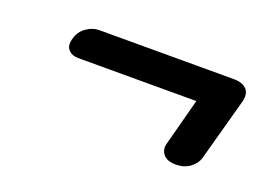

<svg xmlns="http://www.w3.org/2000/svg" viewBox="-52 -547 675 485"><g transform="rotate(20 286.0 -304.5)"><path d="M91 -388Q96.5 -408 113 -419.5Q129.5 -431 147 -431H509Q532.5 -431 543.8 -418.8Q555 -406.5 548 -382.5L502.5 -216.5Q498 -201 482.5 -189.5Q467 -178 445 -178Q420.5 -178 410.5 -190.8Q400.5 -203.5 405.5 -220.5L442.5 -360.5L454.5 -346.5H121Q104 -346.5 94.5 -357.2Q85 -368 91 -388Z"/></g></svg>

Font: Fraunces
Style: Italic
Weight: 900
Italic angle: -16°
Version: Version 1.000;[0bf87f6ff]